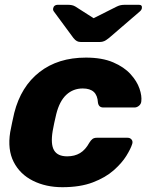

<svg xmlns="http://www.w3.org/2000/svg" viewBox="-20 -770 629 800"><path d="M239.9 10Q171.1 10 117.2 -16.9Q63.4 -43.8 37.1 -95.1Q10.8 -146.5 22.5 -219.4Q25.5 -235 30.5 -259.4Q35.5 -283.8 39.5 -300Q67.4 -409.5 144.6 -469.7Q221.9 -530 337.9 -530Q405.4 -530 451.4 -510.3Q497.4 -490.6 524.1 -460.9Q550.9 -431.3 561.3 -400.6Q571.7 -369.9 568.7 -347.3Q567.7 -336.6 559.1 -329.4Q550.5 -322.1 540.2 -322.1H411.3Q400.6 -322.1 395.1 -327.3Q389.6 -332.4 388.1 -342.5Q386.4 -372.6 370.8 -387Q355.1 -401.4 324.7 -401.4Q284.9 -401.4 256.5 -375.2Q228.1 -349 214.5 -295Q209.9 -275.6 205.9 -257.2Q201.9 -238.8 199.5 -224.4Q190.4 -169.1 205.2 -143.9Q220 -118.6 259.9 -118.6Q291 -118.6 313.4 -132.1Q335.9 -145.5 352.4 -175.6Q358.8 -186.1 365.6 -191.1Q372.5 -196 383.1 -196H511.7Q522 -196 528.1 -188.7Q534.1 -181.5 531.1 -170.9Q525 -150.7 506.4 -120.6Q487.7 -90.4 453.6 -60.3Q419.5 -30.2 366.8 -10.1Q314.1 10 239.9 10ZM317.1 -595Q307.6 -595 300.6 -598.6Q293.6 -602.1 285.6 -612.1L204.5 -722.1Q200.1 -727.9 201.4 -734.7Q202.6 -742 207.6 -746Q212.6 -750 219.3 -750H263Q271.5 -750 278.9 -748.6Q286.4 -747.2 293.7 -743L370 -694.2L467.2 -743Q476 -747.2 483.7 -748.6Q491.5 -750 500 -750H559Q573.1 -750 571.2 -736.2Q570 -728.6 562.9 -722.5L434.6 -612.1Q422.2 -602.1 414 -598.6Q405.7 -595 395.9 -595Z"/></svg>

Font: Rubik Light
Style: Italic
Weight: 300
Italic angle: -12°
Designer: Hubert and Fischer
Foundry: Hubert and Fischer
Version: Version 2.300;gftools[0.9.30]